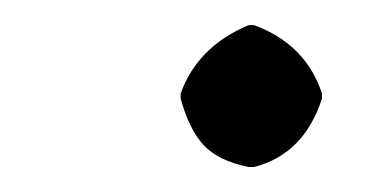

<svg xmlns="http://www.w3.org/2000/svg" viewBox="-20 -329 290 152"><path d="M123 -251V-254.9Q136.2 -292 176.8 -309.1H181.2Q222.2 -293.9 234.9 -254.9V-251Q220.7 -207 181.2 -196.8H176.8Q152.8 -201.7 141.4 -213.9Q129.9 -226.1 123 -251Z"/></svg>

Font: Linux Biolinum O
Style: Italic
Weight: 400
Italic angle: -12°
Designer: Philipp H. Poll
Foundry: Philipp H. Poll
Version: Version 1.1.3